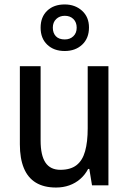

<svg xmlns="http://www.w3.org/2000/svg" viewBox="-20 -838 584 868"><path d="M470.2 -538.6V0H396L383.8 -74.2H378.4Q364.3 -47.4 342.5 -28.6Q320.8 -9.8 293.2 0Q265.6 9.8 233.4 9.8Q178.7 9.8 142.3 -12.2Q106 -34.2 87.9 -77.9Q69.8 -121.6 69.8 -185.5V-538.6H163.6V-202.6Q163.6 -135.7 185.5 -103Q207.5 -70.3 252.9 -70.3Q298.8 -70.3 325.9 -91.3Q353 -112.3 364.7 -154.3Q376.5 -196.3 376.5 -257.8V-538.6ZM272.5 -607.4Q223.6 -607.4 193.6 -636Q163.6 -664.6 163.6 -712.9Q163.6 -761.2 193.4 -789.6Q223.1 -817.9 272.5 -817.9Q319.3 -817.9 350.8 -789.6Q382.3 -761.2 382.3 -713.9Q382.3 -665 351.6 -636.2Q320.8 -607.4 272.5 -607.4ZM272.9 -659.7Q296.4 -659.7 311.5 -674.1Q326.7 -688.5 326.7 -712.9Q326.7 -737.3 311.8 -752Q296.9 -766.6 272.9 -766.6Q249.5 -766.6 234.1 -752Q218.8 -737.3 218.8 -712.9Q218.8 -689 232.4 -674.3Q246.1 -659.7 272.9 -659.7Z"/></svg>

Font: Open Sans SemiCondensed Medium
Style: Regular
Weight: 500
Width: 4
Designer: Monotype Design Team
Foundry: Monotype Imaging Inc.
Version: Version 3.000